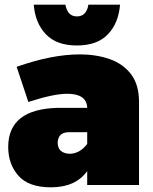

<svg xmlns="http://www.w3.org/2000/svg" viewBox="-20 -789 653 819"><path d="M198 10Q102 10 58.5 -39.5Q15 -89 15 -162Q15 -324 227 -329H352Q350 -389 267 -389Q208 -389 101 -354L51 -504Q201 -557 321 -557Q390.5 -557 448.2 -536.8Q506 -516.5 540.5 -470.5Q573 -426 573 -354V0H352V-59Q302 10 198 10ZM308 -595Q221 -595 175.5 -643Q130 -691 124 -769H259Q268 -719 308 -719Q349 -719 357 -769H492Q486 -691 440.5 -643Q395 -595 308 -595ZM276 -133Q320 -133 352 -175V-225H274Q228 -225 226 -181Q226 -136 276 -133Z"/></svg>

Font: Argentum Novus Black
Style: Regular
Weight: 900
Designer: Julieta Ulanovsky (font) & Cristiano Sobral (main changes)
Foundry: Julieta Ulanovsky (font) & Cristiano Sobral (main changes)
Version: Version 3.00;November 27, 2020;FontCreator 13.0.0.2655 64-bi